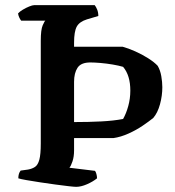

<svg xmlns="http://www.w3.org/2000/svg" viewBox="-20 -724 677 744"><path d="M275 0Q268 0 246 -2.5Q224 -5 194.5 -9Q165 -13 135.5 -17.5Q106 -22 83 -26Q60 -30 51 -33Q51 -52 60 -63L89 -67Q105 -70 116 -77.5Q127 -85 132.5 -105.5Q138 -126 138 -168V-566Q138 -609 145.5 -626Q153 -643 156 -644H62Q58 -649 54.5 -656.5Q51 -664 50 -672Q56 -679 68.5 -686.5Q81 -694 93.5 -699Q106 -704 112 -704H347Q352 -698 356.5 -687Q361 -676 361 -662L317 -649Q288 -640 277.5 -621Q267 -602 267 -558V-543H455Q477 -537 504 -525Q531 -513 554.5 -498Q578 -483 591 -469Q601 -452 605 -429Q609 -406 609 -386Q609 -353 600 -320Q591 -287 574 -267Q558 -254 533 -237Q508 -220 478 -206.5Q448 -193 420 -189H267V-141Q267 -117 261 -99Q255 -81 249 -74L348 -62Q351 -59 353.5 -50Q356 -41 356 -33Q340 -20 317 -10Q294 0 275 0ZM267 -251Q324 -251 372.5 -253.5Q421 -256 457 -263Q469 -284 477 -313Q485 -342 485 -373Q485 -432 457 -465Q440 -470 416.5 -474Q393 -478 369.5 -480Q346 -482 330 -482Q294 -482 280.5 -461.5Q267 -441 267 -407Z"/></svg>

Font: Texturina SemiBold
Style: Regular
Weight: 600
Designer: Guillermo Torres Carreño
Foundry: Omnibus-Type
Version: Version 1.002; ttfautohint (v1.8.3)